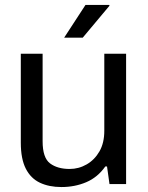

<svg xmlns="http://www.w3.org/2000/svg" viewBox="-20 -743 596 775"><path d="M228 12Q178 12 141 -5.5Q104 -23 84 -62.5Q64 -102 64 -167V-526H152V-173Q152 -106 182 -83.5Q212 -61 261 -61Q298 -61 330 -79.5Q362 -98 381.5 -132Q401 -166 401 -215V-526H489V0H422L412 -71H405Q374 -27 328 -7.5Q282 12 228 12ZM239 -591 325 -723H421L422 -720L314 -591Z"/></svg>

Font: Archivo VF Beta
Style: Regular
Weight: 400
Designer: Hector Gatti
Foundry: Omnibus-Type
Version: Version 1.002